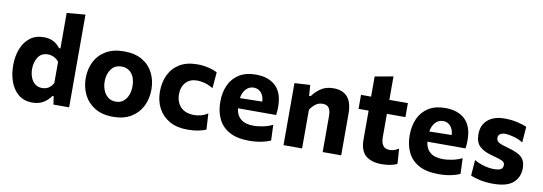

<svg xmlns="http://www.w3.org/2000/svg" viewBox="-57 -1127 4298 1521"><g transform="rotate(10 2091.5 -366.0)"><path d="M236.5 13.5Q168 13.5 123.5 -23.5Q79 -60.5 57.5 -120.5Q36 -180.5 36 -250Q36 -324.5 59 -383.8Q82 -443 126.8 -477.8Q171.5 -512.5 238 -512.5Q282.5 -512.5 315.8 -495.2Q349 -478 369.5 -448H381.5V-733L530.5 -746V0H404L395 -65.5H384.5Q357 -27 320.8 -6.8Q284.5 13.5 236.5 13.5ZM293 -113.5Q324 -113.5 346 -128.8Q368 -144 381.5 -169.5V-339.5Q366.5 -360.5 343 -372.2Q319.5 -384 293.5 -384Q240.5 -384 214.5 -344Q188.5 -304 188.5 -249Q188.5 -214 199.8 -183.2Q211 -152.5 234.2 -133Q257.5 -113.5 293 -113.5Z M886 13.5Q795.5 13.5 736.2 -23.8Q677 -61 648.2 -121.2Q619.5 -181.5 619.5 -251Q619.5 -325.5 649.8 -384.8Q680 -444 738.8 -478.2Q797.5 -512.5 883 -512.5Q971.5 -512.5 1030.2 -477.8Q1089 -443 1118.5 -383.8Q1148 -324.5 1148 -251Q1148 -175.5 1117.2 -115.8Q1086.5 -56 1028.2 -21.2Q970 13.5 886 13.5ZM885.5 -108.5Q923 -108.5 947.2 -128.8Q971.5 -149 983.8 -181.5Q996 -214 996 -251Q996 -316.5 965.5 -353.5Q935 -390.5 885 -390.5Q830 -390.5 801 -350.2Q772 -310 772 -251Q772 -214 784.8 -181.5Q797.5 -149 822.8 -128.8Q848 -108.5 885.5 -108.5Z M1482 11Q1397 11 1338 -22.8Q1279 -56.5 1248 -115Q1217 -173.5 1217 -248.5Q1217 -324 1245.8 -383.8Q1274.5 -443.5 1331.2 -477.8Q1388 -512 1472.5 -512Q1517 -512 1560 -502.2Q1603 -492.5 1633.5 -476L1622.5 -347Q1579.5 -371.5 1547.8 -378.5Q1516 -385.5 1493.5 -385.5Q1437 -385.5 1403.2 -349.8Q1369.5 -314 1369.5 -253Q1369.5 -191 1407 -151.5Q1444.5 -112 1516.5 -112Q1544.5 -112 1572.2 -119.8Q1600 -127.5 1625 -144L1632.5 -15Q1606.5 -4 1569.8 3.5Q1533 11 1482 11Z M1978.5 13Q1882 13 1820.8 -20.8Q1759.5 -54.5 1730.8 -114.2Q1702 -174 1702 -251Q1702 -328 1729 -386.8Q1756 -445.5 1809.8 -479Q1863.5 -512.5 1943.5 -512.5Q2045.5 -512.5 2103 -458Q2160.5 -403.5 2160.5 -291.5Q2160.5 -254 2156 -225H1849Q1855 -170 1890.8 -140Q1926.5 -110 1996.5 -110Q2026 -110 2068.8 -118.5Q2111.5 -127 2147 -145L2152 -19Q2123 -5.5 2079 3.8Q2035 13 1978.5 13ZM1945 -408Q1908.5 -408 1883 -381Q1857.5 -354 1850 -307L2029.5 -310.5Q2027 -356 2003.5 -382Q1980 -408 1945 -408Z M2255 0V-499L2380.5 -506.5L2387 -419.5H2399.5Q2425 -456.5 2466.2 -484.5Q2507.5 -512.5 2567 -512.5Q2719 -512.5 2719 -336V0H2570V-288Q2570 -331.5 2555.5 -354Q2541 -376.5 2503.5 -376.5Q2471 -376.5 2446.5 -357.5Q2422 -338.5 2404.5 -311.5V0Z M3047 13.5Q2964 13.5 2917.8 -25Q2871.5 -63.5 2871.5 -154.5V-386.5H2790.5V-499H2871.5V-661L3018.5 -687.5V-499H3167.5V-386.5H3018.5V-201.5Q3018.5 -155.5 3035.2 -132Q3052 -108.5 3090 -108.5Q3105.5 -108.5 3124.8 -114.2Q3144 -120 3161.5 -132.5L3170 -11.5Q3151 0.5 3116.5 7Q3082 13.5 3047 13.5Z M3502 13Q3405.5 13 3344.2 -20.8Q3283 -54.5 3254.2 -114.2Q3225.5 -174 3225.5 -251Q3225.5 -328 3252.5 -386.8Q3279.5 -445.5 3333.2 -479Q3387 -512.5 3467 -512.5Q3569 -512.5 3626.5 -458Q3684 -403.5 3684 -291.5Q3684 -254 3679.5 -225H3372.5Q3378.5 -170 3414.2 -140Q3450 -110 3520 -110Q3549.5 -110 3592.2 -118.5Q3635 -127 3670.5 -145L3675.5 -19Q3646.5 -5.5 3602.5 3.8Q3558.5 13 3502 13ZM3468.5 -408Q3432 -408 3406.5 -381Q3381 -354 3373.5 -307L3553 -310.5Q3550.5 -356 3527 -382Q3503.5 -408 3468.5 -408Z M3941.5 13Q3886 13 3839 3.2Q3792 -6.5 3760.5 -21L3770 -147.5Q3803 -127.5 3846.8 -115Q3890.5 -102.5 3931.5 -102.5Q3961 -102.5 3981.2 -111.2Q4001.5 -120 4001.5 -149Q4001.5 -170 3978.8 -180.8Q3956 -191.5 3897 -206.5Q3830.5 -223.5 3795.5 -255.8Q3760.5 -288 3760.5 -353Q3760.5 -428 3809.8 -470Q3859 -512 3944 -512Q3999.5 -512 4047.2 -501Q4095 -490 4123.5 -477L4113.5 -349.5Q4079 -371.5 4037 -382.5Q3995 -393.5 3971 -393.5Q3947 -393.5 3930.2 -383.5Q3913.5 -373.5 3913.5 -350.5Q3913.5 -331 3929.2 -318.5Q3945 -306 3997 -292Q4051 -277.5 4085.5 -261Q4120 -244.5 4136.8 -218.2Q4153.5 -192 4153.5 -149Q4153.5 -76.5 4103.8 -31.8Q4054 13 3941.5 13Z"/></g></svg>

Font: Heraclito
Style: Bold
Weight: 700
Designer: Kostas Bartsokas (font) & Cristiano Sobral (main changes)
Foundry: Kostas Bartsokas (font) & Cristiano Sobral (main changes)
Version: Version 1.00;July 8, 2020;FontCreator 13.0.0.2655 64-bit